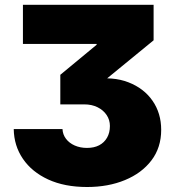

<svg xmlns="http://www.w3.org/2000/svg" viewBox="-20 -562 705 777"><path d="M332.5 194.8Q241.2 194.8 175 164.3Q108.9 133.8 72.8 80.8Q36.6 27.8 35.6 -39.6H232.9Q233.9 -17.6 247.1 -0.2Q260.3 17.1 282.5 26.9Q304.7 36.6 332 36.6Q360.8 36.6 381.3 25.9Q401.9 15.1 413.3 -4.9Q424.8 -24.9 424.8 -52.2Q424.8 -76.7 411.6 -96.4Q398.4 -116.2 375 -127.9Q351.6 -139.6 320.8 -139.6H224.1V-259.3L371.1 -380.9V-384.3H72.8V-542.5H601.6V-398.9L353 -195.3V-240.7Q436.5 -253.4 499.5 -229Q562.5 -204.6 597.4 -154.1Q632.3 -103.5 632.3 -36.6Q632.3 35.2 593 86.9Q553.7 138.7 485.8 166.7Q418 194.8 332.5 194.8Z"/></svg>

Font: Inter 16pt Black
Style: Regular
Weight: 900
Version: Version 4.001;git-66647c0bb